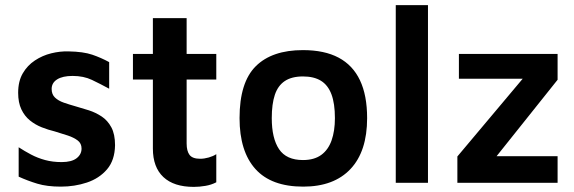

<svg xmlns="http://www.w3.org/2000/svg" viewBox="-20 -715 2246 751"><path d="M218 15Q164 15 126 3.5Q88 -8 53 -24V-139Q76 -124 101.5 -110.5Q127 -97 156.5 -89Q186 -81 221 -81Q260 -81 279.5 -96Q299 -111 299 -134Q299 -154 284 -165.5Q269 -177 245 -185Q221 -193 194 -201Q169 -207 143.5 -217Q118 -227 97 -244Q76 -261 63.5 -287.5Q51 -314 51 -352Q51 -397 69 -428Q87 -459 116.5 -478.5Q146 -498 180.5 -506.5Q215 -515 248 -514Q306 -513 341 -501Q376 -489 407 -472V-368Q372 -387 339.5 -402.5Q307 -418 264 -418Q225 -418 203.5 -404.5Q182 -391 182 -367Q182 -346 195 -333.5Q208 -321 229.5 -313.5Q251 -306 276 -299Q301 -292 327.5 -283.5Q354 -275 377.5 -259.5Q401 -244 415.5 -217Q430 -190 430 -147Q429 -88 398.5 -52.5Q368 -17 320 -1Q272 15 218 15Z M738 16Q660 16 619 -22.5Q578 -61 578 -134V-404H500V-504H578V-644H710V-504H826V-404H710V-154Q710 -124 721.5 -109Q733 -94 763 -94Q779 -94 796.5 -99Q814 -104 826 -112V-2Q807 8 783.5 12Q760 16 738 16Z M1166 15Q1041 15 979 -54Q917 -123 917 -253Q917 -393 980.5 -456Q1044 -519 1165 -519Q1249 -519 1304.5 -489.5Q1360 -460 1388 -401Q1416 -342 1416 -253Q1416 -123 1351 -54Q1286 15 1166 15ZM1165 -89Q1209 -89 1236.5 -109Q1264 -129 1277 -166Q1290 -203 1290 -253Q1290 -310 1276.5 -346Q1263 -382 1235.5 -399Q1208 -416 1165 -416Q1121 -416 1094 -398Q1067 -380 1055 -344Q1043 -308 1043 -253Q1043 -174 1071.5 -131.5Q1100 -89 1165 -89Z M1654 0H1528V-695H1654Z M1769 0V-103L2048 -435L2062 -407H1775V-504H2161V-403L1896 -71L1893 -104H2161V0Z"/></svg>

Font: Maven Pro SemiBold
Style: Regular
Weight: 600
Designer: Joe Prince
Foundry: Joe Prince
Version: Version 2.103